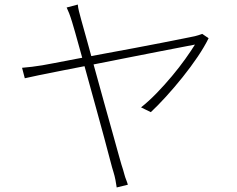

<svg xmlns="http://www.w3.org/2000/svg" viewBox="-20 -796 1040 844"><path d="M322 -776Q323 -763 327 -747Q331 -731 337 -709Q348 -670 364.5 -610.5Q381 -551 399.5 -483Q418 -415 437.5 -345.5Q457 -276 474 -215Q491 -154 503 -110.5Q515 -67 521 -50Q524 -40 527 -28.5Q530 -17 534.5 -6Q539 5 542 16L493 28Q491 13 487.5 -5Q484 -23 479 -39Q474 -54 463.5 -94.5Q453 -135 437.5 -192.5Q422 -250 404 -315Q386 -380 368.5 -443.5Q351 -507 336 -561.5Q321 -616 310.5 -653Q300 -690 297 -699Q290 -722 284 -737.5Q278 -753 273 -763ZM897 -628Q879 -591 849 -546.5Q819 -502 782.5 -456.5Q746 -411 709.5 -371Q673 -331 643 -303L600 -324Q633 -350 668 -386Q703 -422 736 -461.5Q769 -501 795 -537.5Q821 -574 837 -600Q826 -598 785 -590Q744 -582 681.5 -570Q619 -558 546.5 -543.5Q474 -529 400 -514.5Q326 -500 261.5 -487.5Q197 -475 151.5 -465.5Q106 -456 89 -452L77 -498Q100 -500 121 -502.5Q142 -505 166 -509Q178 -511 217.5 -518.5Q257 -526 314 -537Q371 -548 437.5 -560Q504 -572 569.5 -584.5Q635 -597 692 -608Q749 -619 788 -627Q827 -635 837 -637Q844 -639 853 -641.5Q862 -644 869 -647Z"/></svg>

Font: Noto Sans SC Thin ExtraLight
Style: Regular
Weight: 250
Version: Version 2.004-H2;hotconv 1.0.118;makeotfexe 2.5.65603